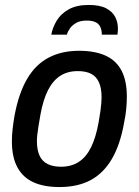

<svg xmlns="http://www.w3.org/2000/svg" viewBox="-20 -743 561 775"><path d="M220 12Q157 12 114.5 -7.5Q72 -27 50 -68Q28 -109 28 -173Q28 -197 31 -223.5Q34 -250 39 -278Q56 -368 90 -425.5Q124 -483 176.5 -510.5Q229 -538 299 -538Q363 -538 406 -518.5Q449 -499 470.5 -458Q492 -417 492 -353Q492 -329 489.5 -303Q487 -277 481 -248Q465 -158 431 -100.5Q397 -43 345 -15.5Q293 12 220 12ZM226 -70Q268 -70 298 -89.5Q328 -109 347.5 -148.5Q367 -188 378 -249Q383 -277 385.5 -295.5Q388 -314 389 -327.5Q390 -341 390 -351Q390 -387 379.5 -410.5Q369 -434 348 -445Q327 -456 294 -456Q252 -456 222.5 -436.5Q193 -417 173.5 -378.5Q154 -340 143 -279Q138 -251 135 -231.5Q132 -212 130.5 -198.5Q129 -185 129 -174Q129 -138 139.5 -115Q150 -92 172 -81Q194 -70 226 -70ZM338 -723Q383 -723 408.5 -709.5Q434 -696 445 -674.5Q456 -653 456 -628Q456 -622 455.5 -615.5Q455 -609 454 -603H391Q391 -622 384.5 -635Q378 -648 364.5 -654Q351 -660 330 -660Q304 -660 287.5 -650.5Q271 -641 262 -628Q253 -615 250 -603H187Q192 -631 208.5 -659Q225 -687 257 -705Q289 -723 338 -723Z"/></svg>

Font: Archivo SemiCondensed Medium
Style: Italic
Weight: 500
Width: 4
Italic angle: -10°
Designer: Hector Gatti
Foundry: Omnibus-Type
Version: Version 2.001